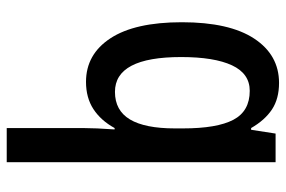

<svg xmlns="http://www.w3.org/2000/svg" viewBox="-156 -434 830 557"><g transform="rotate(90 258.5 -155.0)"><path d="M351 18Q351 1 352 -22.5Q353 -46 355 -73H351Q329 -33 296 -11.5Q263 10 217 10Q137 10 90.5 -61Q44 -132 44 -268Q44 -406 91.5 -478Q139 -550 220 -550Q266 -550 297 -529.5Q328 -509 351 -469H356L367 -540H450V240H351ZM246 -74Q300 -74 326 -117.5Q352 -161 352 -248V-271Q352 -370 327 -417.5Q302 -465 243 -465Q193 -465 169 -413.5Q145 -362 145 -266Q145 -74 246 -74Z"/></g></svg>

Font: Noto Sans Khmer Condensed Medium
Style: Regular
Weight: 500
Width: 3
Designer: Danh Hong and the Monotype Design Team
Foundry: Monotype Imaging Inc.
Version: Version 2.004; ttfautohint (v1.8.4.7-5d5b)